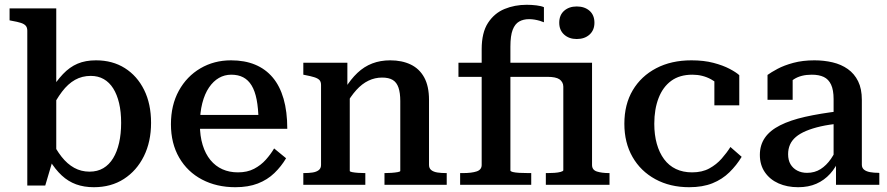

<svg xmlns="http://www.w3.org/2000/svg" viewBox="-20 -772 3705 802"><path d="M372 10Q331 10 298 -2Q265 -14 238 -39Q211 -64 187 -103L191 -194Q213 -148 237 -117.5Q261 -87 290 -71Q319 -55 354 -55Q387 -55 411.5 -69.5Q436 -84 452.5 -111Q469 -138 477.5 -175.5Q486 -213 486 -259Q486 -305 477.5 -341Q469 -377 453 -402.5Q437 -428 413.5 -441.5Q390 -455 359 -455Q323 -455 293.5 -438.5Q264 -422 239 -389Q214 -356 190 -307L187 -388Q215 -433 243 -462.5Q271 -492 304 -506Q337 -520 381 -520Q450 -520 501.5 -487.5Q553 -455 582 -396.5Q611 -338 611 -259Q611 -180 581 -119.5Q551 -59 497.5 -24.5Q444 10 372 10ZM94 -644Q94 -657 87.5 -664.5Q81 -672 67 -676.5Q53 -681 30 -685L20 -687V-737H215V-116L201 -105L169 3H94Z M815 -252Q815 -204 826.5 -166.5Q838 -129 859 -103.5Q880 -78 909 -65Q938 -52 974 -52Q1013 -52 1041.5 -67Q1070 -82 1090.5 -105Q1111 -128 1125 -152L1175 -111Q1155 -77 1126 -49Q1097 -21 1057 -5.5Q1017 10 963 10Q885 10 824 -22Q763 -54 728.5 -113.5Q694 -173 694 -253Q694 -333 727 -393Q760 -453 817 -486.5Q874 -520 945 -520Q1002 -520 1045.5 -502Q1089 -484 1119 -448.5Q1149 -413 1164.5 -359.5Q1180 -306 1180 -234H794L793 -292H1087L1060 -269Q1059 -320 1052 -356Q1045 -392 1031 -415Q1017 -438 996 -449Q975 -460 946 -460Q918 -460 894.5 -446.5Q871 -433 853 -406.5Q835 -380 825 -341Q815 -302 815 -252Z M1247 0V-49H1249Q1270 -49 1286 -51.5Q1302 -54 1311.5 -61.5Q1321 -69 1321 -83V-417Q1321 -431 1314 -438Q1307 -445 1292.5 -449.5Q1278 -454 1257 -458L1247 -460V-510H1431V-403L1441 -396V-58Q1441 -55 1451 -53Q1461 -51 1476 -50Q1491 -49 1504 -49H1506V0ZM1846 0H1586V-49H1588Q1600 -49 1615 -50Q1630 -51 1641 -53Q1652 -55 1652 -58V-350Q1652 -384 1644.5 -406Q1637 -428 1620.5 -438Q1604 -448 1576 -448Q1546 -448 1519 -435Q1492 -422 1468.5 -396Q1445 -370 1423 -331L1421 -402Q1445 -441 1473 -467.5Q1501 -494 1535 -507Q1569 -520 1610 -520Q1659 -520 1695.5 -502.5Q1732 -485 1752 -448.5Q1772 -412 1772 -355V-83Q1772 -69 1781.5 -61.5Q1791 -54 1807 -51.5Q1823 -49 1844 -49H1846Z M1895 -510H2308V-451H1895ZM2389 -609Q2357 -609 2336.5 -627.5Q2316 -646 2316 -677Q2316 -709 2336.5 -727Q2357 -745 2389 -745Q2422 -745 2442.5 -727Q2463 -709 2463 -677Q2463 -646 2442.5 -627.5Q2422 -609 2389 -609ZM2260 0V-49H2268Q2281 -49 2296 -50Q2311 -51 2322 -54Q2333 -57 2333 -61V-410Q2333 -420 2328.5 -428Q2324 -436 2316.5 -441Q2309 -446 2296.5 -448.5Q2284 -451 2267 -451H2257V-510H2453V-83Q2453 -62 2473.5 -55.5Q2494 -49 2525 -49H2526V0ZM2199 0H1902V-49H1913Q1950 -49 1971 -56Q1992 -63 1992 -83V-566Q1992 -636 2018.5 -676.5Q2045 -717 2087.5 -734.5Q2130 -752 2180 -752Q2201 -752 2221 -749.5Q2241 -747 2252 -742V-679Q2245 -682 2235 -685Q2225 -688 2213.5 -690Q2202 -692 2190 -692Q2166 -692 2148.5 -682Q2131 -672 2121.5 -647.5Q2112 -623 2112 -577V-60Q2112 -56 2122 -53.5Q2132 -51 2149.5 -50Q2167 -49 2188 -49H2199Z M2871 -52Q2913 -52 2943 -68.5Q2973 -85 2994.5 -109.5Q3016 -134 3031 -158L3078 -117Q3057 -82 3027 -52.5Q2997 -23 2956 -6.5Q2915 10 2859 10Q2779 10 2717.5 -23.5Q2656 -57 2622 -116.5Q2588 -176 2588 -255Q2588 -336 2623 -395Q2658 -454 2721 -487Q2784 -520 2868 -520Q2920 -520 2960 -509.5Q3000 -499 3027.5 -484.5Q3055 -470 3068 -458V-332H2964V-451Q2975 -449 2983.5 -444Q2992 -439 2997.5 -431Q3003 -423 3004.5 -413Q3006 -403 3002 -393Q2986 -421 2950.5 -440.5Q2915 -460 2872 -460Q2819 -460 2784 -434.5Q2749 -409 2731 -362.5Q2713 -316 2713 -255Q2713 -209 2723.5 -171.5Q2734 -134 2754 -107Q2774 -80 2803.5 -66Q2833 -52 2871 -52Z M3488 -308 3487 -256Q3443 -252 3408 -244Q3373 -236 3347 -225Q3321 -214 3304.5 -200Q3288 -186 3280 -168Q3272 -150 3272 -128Q3272 -103 3282 -86Q3292 -69 3310 -59.5Q3328 -50 3351 -50Q3383 -50 3407.5 -65.5Q3432 -81 3451 -108.5Q3470 -136 3484 -174L3487 -110Q3472 -73 3447.5 -46Q3423 -19 3390 -4.5Q3357 10 3314 10Q3268 10 3232 -6Q3196 -22 3175 -52.5Q3154 -83 3154 -125Q3154 -166 3175 -196.5Q3196 -227 3238.5 -248.5Q3281 -270 3343 -284Q3405 -298 3488 -308ZM3472 0V-103L3462 -104V-358Q3462 -396 3451.5 -418.5Q3441 -441 3421 -450.5Q3401 -460 3371 -460Q3326 -460 3297 -441.5Q3268 -423 3250 -397Q3247 -409 3248.5 -419Q3250 -429 3256 -437Q3262 -445 3271 -451Q3280 -457 3291 -460V-355H3186V-459Q3201 -470 3228 -484.5Q3255 -499 3294 -509.5Q3333 -520 3382 -520Q3422 -520 3458 -511.5Q3494 -503 3521.5 -483.5Q3549 -464 3564.5 -432.5Q3580 -401 3580 -355V-84Q3580 -71 3589 -63.5Q3598 -56 3614 -53Q3630 -50 3651 -50L3653 -49V0Z"/></svg>

Font: Roboto Serif 36pt Medium
Style: Regular
Weight: 500
Designer: Greg Gazdowicz
Foundry: Commercial Type
Version: Version 1.008